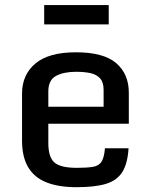

<svg xmlns="http://www.w3.org/2000/svg" viewBox="-20 -740 598 770"><path d="M68.4 -176.3V-364.7Q68.4 -440.4 122.1 -485.4Q175.8 -530.3 284.2 -530.3Q395.5 -530.3 446 -486.8Q496.6 -443.4 496.6 -368.2V-243.7H173.8V-166.5Q173.8 -109.4 198.5 -88.1Q223.1 -66.9 288.1 -66.9Q329.6 -66.9 353.3 -71Q377 -75.2 387.5 -92Q397.9 -108.9 400.9 -145.5H495.6Q491.7 -83 470 -49.3Q448.2 -15.6 404.1 -2.4Q359.9 10.7 287.1 10.7Q214.4 10.7 165.8 -8.8Q117.2 -28.3 92.8 -69.6Q68.4 -110.8 68.4 -176.3ZM395.5 -312V-379.9Q395.5 -410.2 381.3 -425.8Q367.2 -441.4 342.5 -446.8Q317.9 -452.1 285.2 -452.1Q235.4 -452.1 204.6 -435.5Q173.8 -418.9 173.8 -373V-312ZM157.2 -642.1V-719.7H416V-642.1Z"/></svg>

Font: Monda Medium
Style: Regular
Weight: 500
Designer: Vernon Adams
Foundry: Vernon Adams
Version: Version 2.200